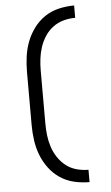

<svg xmlns="http://www.w3.org/2000/svg" viewBox="-64 -883 629 1085"><g transform="rotate(-5 250.0 -340.0)"><path d="M399 161Q355 161 312 151Q269 141 233 117Q197 93 170.5 57.5Q144 22 128.5 -18.5Q113 -59 107 -102.5Q101 -146 101 -190V-490Q101 -534 107 -577.5Q113 -621 128.5 -661.5Q144 -702 170.5 -737.5Q197 -773 233 -797Q269 -821 312 -831Q355 -841 399 -841V-771Q365 -771 332 -762Q299 -753 272 -732.5Q245 -712 226.5 -683.5Q208 -655 197.5 -623Q187 -591 183 -557.5Q179 -524 179 -490V-190Q179 -156 183 -122.5Q187 -89 197.5 -57Q208 -25 227 3.5Q246 32 272.5 52.5Q299 73 332 82Q365 91 399 91Z"/></g></svg>

Font: Zed Mono
Style: Regular
Weight: 400
Monospace: yes
Designer: Belleve Invis
Foundry: Belleve Invis
Version: Version 1.0.0; ttfautohint (v1.8.4)